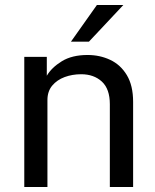

<svg xmlns="http://www.w3.org/2000/svg" viewBox="-20 -743 617 763"><path d="M76.5 0V-517H166V-442Q185 -474.5 225.5 -499.5Q266 -524.5 328 -524.5Q377 -524.5 418.2 -505Q459.5 -485.5 484.2 -444.2Q509 -403 509 -338V0H416.5V-329Q416.5 -389.5 384.8 -418.8Q353 -448 302.5 -448Q267.5 -448 237 -436.8Q206.5 -425.5 187.5 -402.8Q168.5 -380 168.5 -345.5V0ZM365 -723H470L333.5 -577.5H262Z"/></svg>

Font: Public Sans
Style: Regular
Weight: 400
Designer: The Public Sans project authors (U.S. Web Design System). Libre Franklin designed by Pablo Impallari and Rodrigo Fuenzal
Version: Version 1.008; ttfautohint (v1.8.1) -l 8 -r 50 -G 200 -x 14 